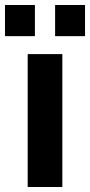

<svg xmlns="http://www.w3.org/2000/svg" viewBox="-61 -750 361 770"><path d="M50 0V-533H189V0ZM-41 -605V-730H79V-605ZM160 -605V-730H280V-605Z"/></svg>

Font: Hubot Sans Condensed ExtraLight SemiBold
Style: Regular
Weight: 600
Version: Version 2.000